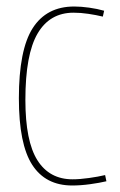

<svg xmlns="http://www.w3.org/2000/svg" viewBox="-20 -560 369 590"><path d="M38 -258Q38 -407 80.5 -473.5Q123 -540 208 -540Q229 -540 254 -536.5Q279 -533 300 -527L296 -509Q275 -514 251.5 -517.5Q228 -521 206 -521Q133 -521 95.5 -457Q58 -393 58 -253Q58 -126 95 -67.5Q132 -9 203 -9Q225 -9 253.5 -13Q282 -17 303 -22L307 -3Q286 2 257 6Q228 10 202 10Q120 10 79 -53.5Q38 -117 38 -258Z"/></svg>

Font: Georama SemiCondensed Thin
Style: Regular
Weight: 100
Width: 4
Designer: Jean-Baptiste Levee
Foundry: Production Type
Version: Version 1.000